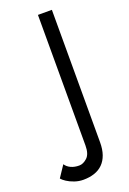

<svg xmlns="http://www.w3.org/2000/svg" viewBox="-283 -758 696 1036"><g transform="rotate(-20 64.5 -240.0)"><path d="M-67 104 -111 170Q-103 180 -85.5 191.5Q-68 203 -43.5 211.5Q-19 220 7 220Q42 220 70.5 210.5Q99 201 119 181Q139 161 149.5 131Q160 101 160 60V-700H80V50Q80 99 57.5 119.5Q35 140 12 140Q-15 140 -35.5 130.5Q-56 121 -67 104Z"/></g></svg>

Font: Glinicke Jost Regular
Style: Regular
Weight: 400
Version: Version 3.710